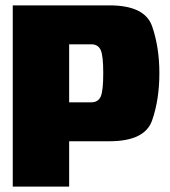

<svg xmlns="http://www.w3.org/2000/svg" viewBox="-20 -695 632 715"><path d="M27.5 0V-675H387.5Q519.5 -675 546.5 -597Q573.5 -519 573.5 -422.5Q573.5 -324.5 546.5 -246.8Q519.5 -169 387.5 -169H237.5V0ZM237.5 -314H320Q345 -314 354.8 -334.8Q364.5 -355.5 364.5 -422.5Q364.5 -488.5 354.8 -509.2Q345 -530 320 -530H237.5Z"/></svg>

Font: Anybody Black
Style: Regular
Weight: 900
Designer: Tyler Finck
Foundry: Etcetera Type Company
Version: Version 1.010; ttfautohint (v1.8.3) -l 8 -r 50 -G 200 -x 14 